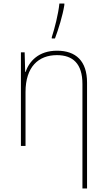

<svg xmlns="http://www.w3.org/2000/svg" viewBox="-20 -823 603 1083"><path d="M272 -613V-606H290C309 -656 334 -736 343 -795V-803H315C309 -743 288 -662 272 -613ZM98 0H124V-304C124 -446 197 -512 301 -512C391 -512 445 -464 445 -349V240H471V-357C471 -479 408 -537 302 -537C197 -537 145 -477 124 -417H122L119 -528H98Z"/></svg>

Font: Noto Sans Mono SemiCondensed Thin
Style: Regular
Weight: 100
Width: 4
Designer: Monotype Design Team
Foundry: Monotype Imaging Inc.
Version: Version 2.014